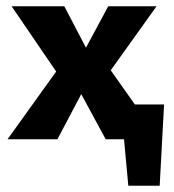

<svg xmlns="http://www.w3.org/2000/svg" viewBox="-20 -444 554 612"><path d="M389 148 365 -111H503L489 148ZM360 -111H444V0H360ZM4 0 159 -216 17 -424H185L254 -292L325 -424H479L333 -220L488 0H317L239 -144L163 0Z"/></svg>

Font: Ysabeau Office ExtraBold
Style: Regular
Weight: 800
Designer: Christian Thalmann (Catharsis Fonts)
Version: Version 2.001;gftools[0.9.30]; featfreeze: tnum,lnum,ss02